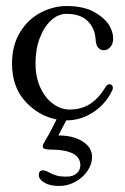

<svg xmlns="http://www.w3.org/2000/svg" viewBox="-20 -400 416 638"><path d="M344 -120Q349 -120 352 -117Q355 -114 355 -109Q355 -103 353 -100Q332 -55 290.5 -27.5Q249 0 201 0H200Q196 8 174 50Q223 50 254.5 70Q286 90 286 122Q286 145 271 167.5Q256 190 230.5 204Q205 218 177 218Q146 218 127.5 207Q109 196 109 182Q109 166 123 166Q131 166 143 173Q156 180 168.5 183.5Q181 187 200 187Q223 187 235 176Q247 165 247 149Q247 97 146 97Q122 97 122 87Q122 81 127 73Q142 48 151 30Q155 22 168 -3Q108 -15 64 -63Q20 -111 20 -189Q20 -250 47 -293.5Q74 -337 116 -358.5Q158 -380 201 -380Q261 -380 298.5 -357Q336 -334 348 -306Q356 -289 356 -272Q356 -254 346.5 -243.5Q337 -233 325 -233Q314 -233 306.5 -241.5Q299 -250 298 -266Q296 -306 271.5 -330Q247 -354 201 -354Q174 -354 150.5 -333Q127 -312 112.5 -274.5Q98 -237 98 -190Q98 -143 114.5 -108Q131 -73 157 -54.5Q183 -36 211 -36Q250 -36 279 -54.5Q308 -73 331 -111Q336 -120 344 -120Z"/></svg>

Font: Hina Mincho
Style: Regular
Weight: 400
Designer: satsuyako
Foundry: satsuyako
Version: Version 1.100